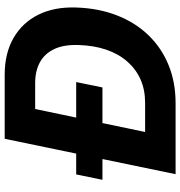

<svg xmlns="http://www.w3.org/2000/svg" viewBox="5 -774 769 819"><g transform="rotate(-90 389.5 -364.5)"><path d="M56 0 207 -729H480Q572 -729 637.5 -691Q703 -653 736.5 -585Q770 -517 767 -425Q764 -329 733.5 -250.5Q703 -172 649 -116Q595 -60 521.5 -30Q448 0 359 0ZM236 -130H360Q416 -130 460 -149.5Q504 -169 536.5 -206Q569 -243 587 -295.5Q605 -348 607 -415Q609 -477 589.5 -518Q570 -559 533 -579Q496 -599 445 -599H334ZM32 -312 55 -424H449L426 -312Z"/></g></svg>

Font: Mona Sans ExtraLight
Style: Bold Italic
Weight: 700
Italic angle: -11.6951°
Version: Version 2.000